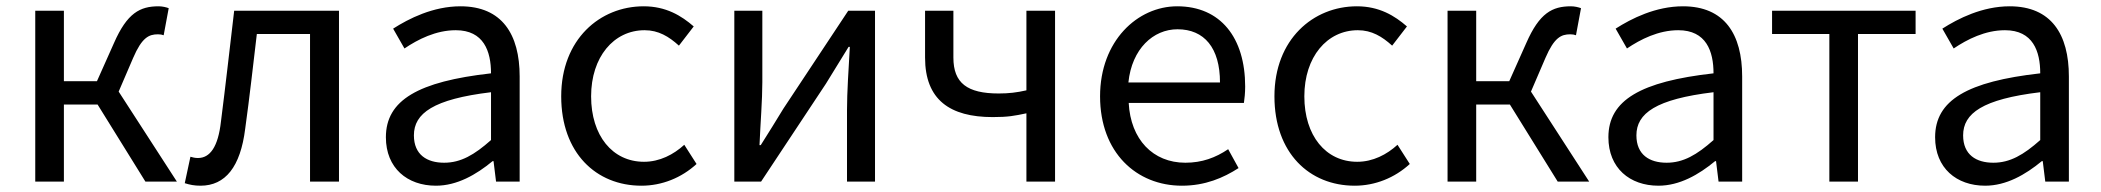

<svg xmlns="http://www.w3.org/2000/svg" viewBox="-20 -577 6674 610"><path d="M357 -286 403 -393C431 -458 453 -468 482 -468C490 -468 494 -467 500 -465L516 -551C508 -554 496 -557 484 -557C425 -557 384 -536 342 -440L288 -319H183V-543H92V0H183V-245H290L442 0H542Z M617 13C696 13 744 -47 759 -168C773 -268 784 -369 796 -469H965V0H1057V-543H724C710 -425 697 -308 682 -191C673 -110 647 -75 609 -75C599 -75 592 -77 585 -79L567 5C583 10 597 13 617 13Z M1365 13C1432 13 1493 -22 1545 -65H1548L1556 0H1631V-334C1631 -468 1575 -557 1443 -557C1356 -557 1279 -518 1229 -486L1265 -423C1308 -452 1365 -481 1428 -481C1517 -481 1540 -414 1540 -344C1309 -318 1206 -259 1206 -141C1206 -43 1274 13 1365 13ZM1391 -60C1337 -60 1295 -85 1295 -147C1295 -217 1357 -262 1540 -284V-132C1487 -85 1444 -60 1391 -60Z M2018 13C2083 13 2145 -12 2193 -56L2154 -117C2120 -86 2076 -63 2026 -63C1926 -63 1858 -146 1858 -271C1858 -396 1930 -481 2028 -481C2072 -481 2105 -461 2137 -432L2184 -493C2145 -527 2096 -557 2025 -557C1886 -557 1763 -452 1763 -271C1763 -91 1874 13 2018 13Z M2313 0H2398L2604 -311C2624 -344 2655 -394 2676 -428H2680C2676 -357 2671 -284 2671 -227V0H2760V-543H2675L2469 -232C2449 -199 2418 -149 2397 -116H2393C2396 -186 2402 -259 2402 -316V-543H2313Z M3241 0H3332V-543H3241V-290C3210 -283 3185 -280 3153 -280C3053 -280 3009 -313 3009 -394V-543H2919V-394C2919 -260 2998 -205 3134 -205C3183 -205 3203 -209 3241 -217Z M3735 13C3809 13 3867 -12 3915 -43L3882 -103C3842 -76 3799 -60 3746 -60C3643 -60 3572 -134 3566 -250H3932C3934 -263 3936 -282 3936 -302C3936 -457 3858 -557 3720 -557C3594 -557 3475 -447 3475 -271C3475 -92 3591 13 3735 13ZM3565 -315C3576 -422 3644 -484 3721 -484C3806 -484 3856 -425 3856 -315Z M4284 13C4349 13 4411 -12 4459 -56L4420 -117C4386 -86 4342 -63 4292 -63C4192 -63 4124 -146 4124 -271C4124 -396 4196 -481 4294 -481C4338 -481 4371 -461 4403 -432L4450 -493C4411 -527 4362 -557 4291 -557C4152 -557 4029 -452 4029 -271C4029 -91 4140 13 4284 13Z M4844 -286 4890 -393C4918 -458 4940 -468 4969 -468C4977 -468 4981 -467 4987 -465L5003 -551C4995 -554 4983 -557 4971 -557C4912 -557 4871 -536 4829 -440L4775 -319H4670V-543H4579V0H4670V-245H4777L4929 0H5029Z M5249 13C5316 13 5377 -22 5429 -65H5432L5440 0H5515V-334C5515 -468 5459 -557 5327 -557C5240 -557 5163 -518 5113 -486L5149 -423C5192 -452 5249 -481 5312 -481C5401 -481 5424 -414 5424 -344C5193 -318 5090 -259 5090 -141C5090 -43 5158 13 5249 13ZM5275 -60C5221 -60 5179 -85 5179 -147C5179 -217 5241 -262 5424 -284V-132C5371 -85 5328 -60 5275 -60Z M5792 0H5883V-469H6066V-543H5610V-469H5792Z M6287 13C6354 13 6415 -22 6467 -65H6470L6478 0H6553V-334C6553 -468 6497 -557 6365 -557C6278 -557 6201 -518 6151 -486L6187 -423C6230 -452 6287 -481 6350 -481C6439 -481 6462 -414 6462 -344C6231 -318 6128 -259 6128 -141C6128 -43 6196 13 6287 13ZM6313 -60C6259 -60 6217 -85 6217 -147C6217 -217 6279 -262 6462 -284V-132C6409 -85 6366 -60 6313 -60Z"/></svg>

Font: Noto Sans CJK TC Regular
Style: Regular
Weight: 400
Designer: Ryoko NISHIZUKA (kana & ideographs); Paul D. Hunt (Latin, Greek & Cyrillic); Wenlong ZHANG (bopomofo); Sandoll Communica
Foundry: Adobe Systems Incorporated
Version: Version 1.001;PS 1.001;hotconv 1.0.78;makeotf.lib2.5.61930